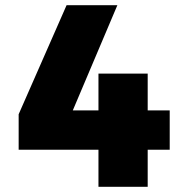

<svg xmlns="http://www.w3.org/2000/svg" viewBox="-20 -721 686 741"><path d="M635 -295H550V-437H360V-295H261L433 -701H237L52 -280V-143H360V0H550V-143H635Z"/></svg>

Font: Argentum Sans ExtraBold
Style: Regular
Weight: 800
Designer: Julieta Ulanovsky
Foundry: Julieta Ulanovsky
Version: Version 5.001;February 15, 2019;FontCreator 11.5.0.2425 64-b